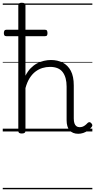

<svg xmlns="http://www.w3.org/2000/svg" viewBox="-20 -955 691 1395"><path d="M548 17Q528 17 512 10.5Q496 4 485.5 -8Q475 -20 469.5 -38.5Q464 -57 464 -82V-326Q464 -393 435.5 -431Q407 -469 343 -469Q315 -469 288.5 -461Q262 -453 238.5 -435.5Q215 -418 196 -388.5Q177 -359 165 -315V-4Q165 6 158.5 10.5Q152 15 138 15Q125 15 119 10.5Q113 6 113 -4V-916Q113 -926 119 -930.5Q125 -935 138 -935Q152 -935 158.5 -930.5Q165 -926 165 -916V-405Q182 -438 203 -459.5Q224 -481 248.5 -494Q273 -507 299 -513Q325 -519 350 -519Q398 -519 435.5 -500Q473 -481 494.5 -440.5Q516 -400 516 -334V-94Q516 -74 520.5 -60Q525 -46 534.5 -38.5Q544 -31 558 -31Q569 -31 578.5 -34Q588 -37 598 -44.5Q608 -52 617 -62Q624 -68 630.5 -67.5Q637 -67 643 -60Q649 -54 650.5 -47.5Q652 -41 647 -34Q636 -19 619.5 -7Q603 5 585 11Q567 17 548 17ZM27 -692Q16 -692 12 -698Q8 -704 8 -714Q8 -725 12 -732Q16 -739 27 -739H306Q318 -739 321.5 -732Q325 -725 325 -714Q325 -704 321.5 -698Q318 -692 306 -692ZM0 410H651V420H0ZM0 -20H651V0H0ZM0 -505H651V-500H0ZM0 -930H651V-920H0Z"/></svg>

Font: Playwrite DE Grund Guides
Style: Regular
Weight: 400
Designer: Veronika Burian, José Scaglione
Foundry: TypeTogether
Version: Version 1.003